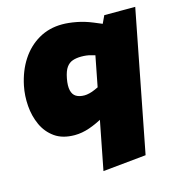

<svg xmlns="http://www.w3.org/2000/svg" viewBox="-111 -632 883 947"><g transform="rotate(-15 331.0 -159.0)"><path d="M211 9Q149 9 109.5 -19Q70 -47 49.5 -92Q29 -137 25 -189.5Q21 -242 31 -291Q46 -364 81.5 -418.5Q117 -473 170.5 -504Q224 -535 291 -535Q323 -535 363 -527.5Q403 -520 444 -503L499 -480L418 -343L389 -351Q379 -354 367 -355.5Q355 -357 341 -357Q316 -357 297 -350.5Q278 -344 265 -326Q252 -308 245 -271Q238 -234 243.5 -211Q249 -188 265.5 -178Q282 -168 308 -168Q319 -168 333.5 -171.5Q348 -175 361 -181L381 -190L416 -70L366 -41Q326 -18 287 -4.5Q248 9 211 9ZM301 217 419 -389 457 -425 504 -525H662L522 195Z"/></g></svg>

Font: REM Black
Style: Italic
Weight: 900
Italic angle: -11°
Designer: Octavio Pardo
Foundry: Ashler Design
Version: Version 1.005;gftools[0.9.28]